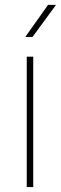

<svg xmlns="http://www.w3.org/2000/svg" viewBox="-20 -758 247 778"><path d="M82.5 -608.4 174.8 -738.3H207L111.8 -608.4ZM114.7 -528.3V0H88.4V-528.3Z"/></svg>

Font: Mardoto Thin
Style: Regular
Weight: 250
Designer: Christian Robertson, Vahan Hovhannisyan
Foundry: Google
Version: Version 1.000